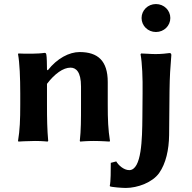

<svg xmlns="http://www.w3.org/2000/svg" viewBox="-20 -696 948 948"><path d="M512 -180V-291C512 -396 463 -439 373 -439C322 -439 262 -408 216 -349L212 -352C212 -375 211 -417 209 -425C208 -432 206 -435 200 -435C171 -430 106 -430 71 -432L69 -429C77 -386 80 -310 80 -235V-180C80 -105 78 -54 69 0L71 3C71 3 118 0 153 0C187 0 215 3 215 3L218 0C213 -57 212 -104 212 -180V-282C250 -332 292 -362 328 -362C355 -362 380 -342 380 -269V-180C380 -105 380 -53 374 0L376 3C376 3 408 0 443 0C477 0 521 3 521 3L523 0C514 -57 512 -104 512 -180ZM684 -235 683 -116C682 -12 680 144 618 144C591 144 564 119 554 101L527 108C527 141 527 203 522 221L523 224C530 228 583 232 601 232C659 232 733 205 766 158C799 111 814 44 815 -29L817 -246C818 -321 821 -363 826 -424C826 -431 823 -434 817 -434C803 -432 776 -429 748 -429C722 -429 696 -432 677 -432L674 -428C682 -385 685 -311 684 -235ZM679 -607C679 -569 710 -538 750 -538C790 -538 821 -569 821 -607C821 -645 790 -676 750 -676C710 -676 679 -645 679 -607Z"/></svg>

Font: Libertinus Sans
Style: Bold
Weight: 700
Designer: Philipp H. Poll, Khaled Hosny
Foundry: Caleb Maclennan
Version: Version 7.050;RELEASE